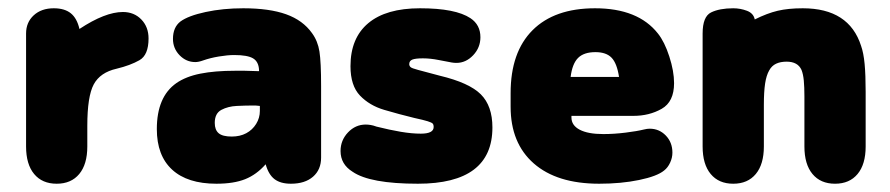

<svg xmlns="http://www.w3.org/2000/svg" viewBox="-20 -433 2152 464"><path d="M172 -363Q166 -389 151 -401Q136 -413 110 -413Q80 -413 61.5 -396Q43 -379 43 -352V-79Q43 -36 62.5 -12.5Q82 11 117 11Q152 11 171.5 -12.5Q191 -36 191 -79V-129Q191 -200 206.5 -229Q222 -258 262 -267Q295 -275 317 -287.5Q339 -300 339 -340Q339 -368 321.5 -386Q304 -404 277 -404Q234 -404 172 -363Z M606 -261Q582 -262 571.5 -262Q561 -262 557 -262Q553 -262 548 -262Q499 -262 464 -255Q429 -248 406 -232Q359 -199 359 -121Q359 -57 396 -23Q433 11 503 11Q545 11 572.5 0Q600 -11 622 -36Q629 -11 643.5 0Q658 11 683 11Q717 11 736.5 -6Q756 -23 756 -52V-225Q756 -283 752 -308.5Q748 -334 734 -353Q712 -384 671.5 -398.5Q631 -413 568 -413Q519 -413 477 -404Q435 -395 416 -381Q398 -367 398 -339Q398 -316 414 -299.5Q430 -283 452 -283Q460 -283 471 -287Q488 -293 509 -296.5Q530 -300 546 -300Q578 -300 591.5 -292Q605 -284 606 -264ZM608 -177V-165Q608 -148 599 -133.5Q590 -119 575 -111Q560 -103 540 -103Q518 -103 508.5 -111Q499 -119 499 -136Q499 -159 515 -167.5Q531 -176 552.5 -177Q574 -178 590 -178Q594 -178 597.5 -178Q601 -178 608 -177Z M990 11Q1170 11 1170 -125Q1170 -177 1142 -205Q1114 -233 1043 -250Q1006 -260 990.5 -264Q975 -268 972 -271Q969 -274 969 -278Q969 -286 976.5 -289Q984 -292 1002 -292Q1011 -292 1020.5 -291Q1030 -290 1040 -288Q1066 -283 1071.5 -282Q1077 -281 1083 -281Q1106 -281 1123.5 -299.5Q1141 -318 1141 -343Q1141 -373 1117 -389Q1081 -413 995 -413Q913 -413 870 -377Q827 -341 827 -273Q827 -226 850 -202Q873 -178 908.5 -167.5Q944 -157 981 -148Q1004 -143 1013.5 -140Q1023 -137 1025.5 -134.5Q1028 -132 1028 -126Q1028 -110 997 -110Q975 -110 948.5 -114.5Q922 -119 890 -127Q882 -130 875.5 -131Q869 -132 864 -132Q839 -132 821 -113Q803 -94 803 -68Q803 -36 832 -18Q874 11 990 11Z M1361 -153H1511Q1549 -153 1579 -170Q1609 -187 1609 -232Q1609 -261 1597.5 -296.5Q1586 -332 1570 -352Q1522 -413 1418 -413Q1320 -413 1267 -360Q1214 -307 1214 -208V-175Q1214 -87 1270 -38Q1326 11 1428 11Q1481 11 1524.5 2Q1568 -7 1585 -21Q1594 -28 1599.5 -40Q1605 -52 1605 -64Q1605 -89 1589 -105.5Q1573 -122 1550 -122Q1544 -122 1536 -120Q1520 -116 1492 -112.5Q1464 -109 1438 -109Q1401 -109 1381 -119.5Q1361 -130 1361 -149ZM1476 -247H1359Q1363 -279 1377 -293Q1391 -307 1419 -307Q1445 -307 1458 -293.5Q1471 -280 1476 -247Z M1804 -386Q1801 -401 1785 -407Q1769 -413 1752 -413Q1719 -413 1698.5 -403Q1678 -393 1678 -352V-79Q1678 -36 1697.5 -12.5Q1717 11 1752 11Q1787 11 1806.5 -12.5Q1826 -36 1826 -79V-180Q1826 -211 1829 -231Q1832 -251 1839 -263Q1845 -274 1855.5 -279Q1866 -284 1881 -284Q1908 -284 1917 -264Q1921 -254 1922.5 -238.5Q1924 -223 1924 -200V-79Q1924 -36 1943.5 -12.5Q1963 11 1998 11Q2033 11 2052.5 -12.5Q2072 -36 2072 -79V-211Q2072 -252 2069.5 -278.5Q2067 -305 2061 -322Q2032 -413 1920 -413Q1885 -413 1859.5 -407Q1834 -401 1804 -386Z"/></svg>

Font: Beiruti Black
Style: Regular
Weight: 900
Designer: Arlette Boutros
Foundry: Boutros
Version: Version 1.41